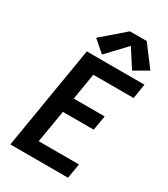

<svg xmlns="http://www.w3.org/2000/svg" viewBox="-233 -1082 1041 1188"><g transform="rotate(30 288.0 -488.0)"><path d="M42 0H454L472 -105H184L223 -337H443L461 -442H240L271 -630H559L576 -735H164ZM255 -765 383 -901 466 -772 564 -829 453 -976H333L172 -837Z"/></g></svg>

Font: Iosevka Sparkle Oblique
Style: Bold
Weight: 700
Italic angle: -9°
Designer: Belleve Invis
Foundry: Belleve Invis
Version: Version 4.5.0; ttfautohint (v1.8.3)